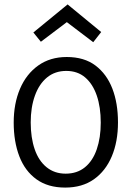

<svg xmlns="http://www.w3.org/2000/svg" viewBox="-20 -838 595 869"><path d="M436 -283Q436 -353 418 -405.5Q400 -458 365.5 -487.5Q331 -517 280 -517Q229 -517 193 -487.5Q157 -458 138 -405Q119 -352 119 -284Q119 -215 137 -162.5Q155 -110 191 -81Q227 -52 277 -52Q329 -52 364.5 -81Q400 -110 418 -162.5Q436 -215 436 -283ZM514 -284Q514 -197 486 -130.5Q458 -64 405 -26.5Q352 11 275 11Q197 11 145 -26.5Q93 -64 67.5 -130.5Q42 -197 42 -283Q42 -369 70.5 -436Q99 -503 153 -541.5Q207 -580 282 -580Q361 -580 412 -541.5Q463 -503 488.5 -437Q514 -371 514 -284ZM438 -693 402 -647 277 -742H288L165 -649L131 -691L286 -818Z"/></svg>

Font: Yaldevi
Style: Regular
Weight: 400
Designer: Sol Matas, Rajitha Manaperi, Kosala Senevirathne
Foundry: Mooniak
Version: Version 1.100